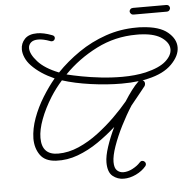

<svg xmlns="http://www.w3.org/2000/svg" viewBox="-57 -751 980 975"><g transform="rotate(-5 432.5 -263.0)"><path d="M535 167Q503 167 478.5 147Q454 127 454 77Q454 45 469.5 -2Q485 -49 509 -99Q467 -61 417 -26.5Q367 8 312 28.5Q257 49 200 46Q144 43 119.5 8Q95 -27 95 -76Q96 -126 115.5 -179.5Q135 -233 166 -283Q197 -333 229 -371Q157 -403 114 -448Q95 -468 85.5 -490Q76 -512 76 -532Q76 -563 97 -585Q118 -607 160 -607Q193 -607 235 -591Q248 -587 248 -576Q248 -570 243.5 -565Q239 -560 232 -560Q226 -560 223 -562Q188 -575 163 -575Q138 -575 125.5 -563.5Q113 -552 113 -535Q113 -505 148 -466Q183 -427 254 -399Q305 -452 369 -496Q433 -540 508 -566Q583 -592 666 -592Q674 -592 681.5 -592Q689 -592 696 -591Q782 -586 823.5 -551.5Q865 -517 865 -474Q865 -431 823 -388.5Q781 -346 701 -328Q688 -325 673 -322Q684 -318 684 -305Q684 -299 681 -293Q675 -286 659.5 -266Q644 -246 615 -211Q610 -206 606 -200Q577 -155 550.5 -102.5Q524 -50 507 -1.5Q490 47 490 78Q490 109 503.5 121.5Q517 134 536 134Q559 134 583.5 121Q608 108 622 92Q628 85 635 85Q642 85 647.5 90Q653 95 653 102Q653 108 649 113Q629 137 597.5 152Q566 167 535 167ZM294 -385Q322 -378 366.5 -369.5Q411 -361 464.5 -355Q518 -349 572 -349Q638 -349 692 -361Q763 -378 795.5 -407Q828 -436 828 -467Q828 -499 793 -525Q758 -551 693 -555Q685 -556 677 -556Q669 -556 661 -556Q553 -556 458 -508Q363 -460 291 -386ZM131 -76Q131 11 214 11Q267 11 319.5 -12Q372 -35 420 -71.5Q468 -108 508.5 -148Q549 -188 578 -223Q597 -253 615.5 -277.5Q634 -302 650 -317Q652 -319 653 -320Q614 -315 566 -315Q491 -315 409 -326.5Q327 -338 265 -358Q232 -321 206 -280Q171 -224 151 -170.5Q131 -117 131 -76ZM657 -659Q648 -659 643 -665Q638 -671 638 -676Q638 -682 643 -687.5Q648 -693 657 -693H825Q835 -693 839.5 -687.5Q844 -682 844 -676Q844 -671 839.5 -665Q835 -659 825 -659Z"/></g></svg>

Font: Meow Script
Style: Regular
Weight: 400
Designer: Robert E. Leuschke
Foundry: Robert E. Leuschke
Version: Version 1.010; ttfautohint (v1.8.3)